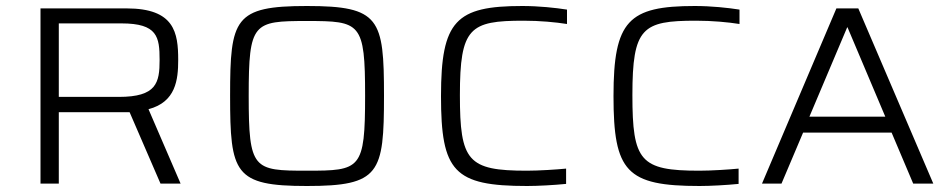

<svg xmlns="http://www.w3.org/2000/svg" viewBox="-20 -612 3146 640"><path d="M115 0H176V-238H412L515 0H582L475 -248C566 -272 574 -346 574 -412C574 -503 562 -584 402 -584H115ZM176 -289V-534H385C505 -534 512 -489 512 -412C512 -336 502 -289 376 -289Z M1003 8C1246 8 1260 -34 1260 -293C1260 -550 1246 -592 1003 -592C761 -592 747 -550 747 -293C747 -34 761 8 1003 8ZM1003 -43C824 -43 809 -47 809 -293C809 -537 824 -542 1003 -542C1182 -542 1197 -537 1197 -293C1197 -47 1182 -43 1003 -43Z M1737 8C1773 8 1827 5 1867 1V-50C1837 -47 1777 -43 1736 -43C1539 -43 1513 -75 1513 -295C1513 -520 1546 -543 1725 -543C1780 -543 1832 -538 1870 -532V-580C1832 -586 1776 -592 1721 -592C1500 -592 1450 -543 1450 -292C1450 -40 1493 8 1737 8Z M2312 8C2348 8 2402 5 2442 1V-50C2412 -47 2352 -43 2311 -43C2114 -43 2088 -75 2088 -295C2088 -520 2121 -543 2300 -543C2355 -543 2407 -538 2445 -532V-580C2407 -586 2351 -592 2296 -592C2075 -592 2025 -543 2025 -292C2025 -40 2068 8 2312 8Z M2520 0H2585L2657 -170H2952L3024 0H3091L2841 -584H2768ZM2678 -223 2804 -521H2805L2931 -223Z"/></svg>

Font: Saira UNSAM Light SC
Style: Regular
Weight: 300
Designer: Hector Gatti with collaboration of the Omnibus-Type team
Foundry: Omnibus-Type
Version: Version 1.072;PS 001.072;hotconv 1.0.88;makeotf.lib2.5.64775